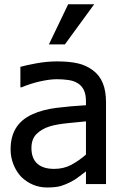

<svg xmlns="http://www.w3.org/2000/svg" viewBox="-20 -838 565 874"><path d="M371.3 -134.4V-285.6Q338.5 -282.6 288.5 -277.4Q238.5 -272.3 207.7 -263.1Q170.8 -251.8 146.9 -228.7Q123.1 -205.6 123.1 -164.1Q123.1 -117.4 149.5 -93.3Q175.9 -69.2 226.7 -69.2Q270.3 -69.2 305.4 -88.2Q340.5 -107.2 371.3 -134.4ZM371.3 -57.9Q360 -49.7 341 -34.9Q322.1 -20 304.6 -11.3Q280.5 1.5 257.7 8.5Q234.9 15.4 193.8 15.4Q160 15.4 129.7 2.6Q99.5 -10.3 76.4 -33.3Q54.9 -55.9 41.5 -88.7Q28.2 -121.5 28.2 -157.9Q28.2 -214.9 52.3 -254.6Q76.4 -294.4 127.7 -317.9Q173.8 -339 236.4 -346.9Q299 -354.9 371.3 -359V-376.4Q371.3 -408.7 361.5 -428.5Q351.8 -448.2 333.8 -459Q316.4 -470.3 291 -473.8Q265.6 -477.4 239 -477.4Q207.2 -477.4 164.1 -467.9Q121 -458.5 77.9 -440.5H72.8V-533.8Q97.9 -541 145.4 -549.7Q192.8 -558.5 239.5 -558.5Q295.4 -558.5 333.8 -549.7Q372.3 -541 403.1 -517.9Q433.3 -495.4 447.9 -459.7Q462.6 -424.1 462.6 -372.8V0H371.3ZM408.7 -818.5 275.4 -635.9H202.6L290.3 -818.5Z"/></svg>

Font: Myanmar Handwriting
Style: Regular
Weight: 400
Designer: Khon Soe Zaw Thu
Foundry: PaOh Unicode khonsoezawthu@gmail.com and @hotmail.com
Version: Version 1.30 November 9, 2016